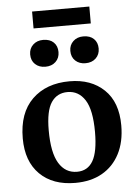

<svg xmlns="http://www.w3.org/2000/svg" viewBox="-61 -958 730 1019"><g transform="rotate(-5 304.0 -449.0)"><path d="M299 14Q179 14 110 -54.5Q41 -123 41 -245Q41 -381 115.5 -453.5Q190 -526 315 -526Q429 -526 498.5 -459.5Q568 -393 568 -269Q568 -181 535 -117.5Q502 -54 442 -20Q382 14 299 14ZM313 -44Q370 -44 398 -92.5Q426 -141 426 -246Q426 -364 392 -417Q358 -470 299 -470Q243 -470 212.5 -425Q182 -380 182 -276Q182 -157 216.5 -100.5Q251 -44 313 -44ZM408 -614Q375 -614 354 -633.5Q333 -653 333 -686Q333 -717 354 -737Q375 -757 408 -757Q444 -757 464 -737.5Q484 -718 484 -686Q484 -654 463 -634Q442 -614 408 -614ZM194 -614Q161 -614 140 -633.5Q119 -653 119 -686Q119 -717 140 -737Q161 -757 194 -757Q230 -757 250 -737.5Q270 -718 270 -686Q270 -654 249 -634Q228 -614 194 -614ZM149 -822V-912H454V-822Z"/></g></svg>

Font: Literata 36pt SemiBold
Style: Regular
Weight: 600
Designer: Latin by Veronika Burian and Jose Scaglione. Greek by Irene Vlachou. Cyrillic by Vera Evstafieva.
Foundry: TypeTogether
Version: Version 3.002